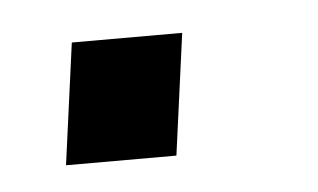

<svg xmlns="http://www.w3.org/2000/svg" viewBox="-26 -143 290 175"><g transform="rotate(-5 119.0 -55.5)"><path d="M145 -111H44L29 0H130Z"/></g></svg>

Font: Chivo
Style: Italic
Weight: 400
Italic angle: -8°
Designer: Hector Gatti
Foundry: Omnibus-Type
Version: Version 1.003;PS 001.003;hotconv 1.0.70;makeotf.lib2.5.58329